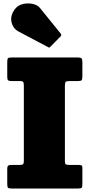

<svg xmlns="http://www.w3.org/2000/svg" viewBox="-20 -1079 512 1099"><path d="M351.5 -589V-157Q351.5 -141 356.8 -138Q362 -135 378.5 -135H427.5Q439.5 -135 445.5 -132.8Q451.5 -130.5 451.5 -118V-25Q451.5 -8 447.2 -4Q443 0 426.5 0H46.5Q29 0 25.2 -5.2Q21.5 -10.5 21.5 -28V-110.5Q21.5 -127.5 27.2 -131.2Q33 -135 49 -135H93Q107 -135 111.8 -139Q116.5 -143 116.5 -158.5V-588Q116.5 -604 113.2 -609.5Q110 -615 94 -615H48Q32.5 -615 27 -618.8Q21.5 -622.5 21.5 -639V-721.5Q21.5 -739.5 25 -744.8Q28.5 -750 46.5 -750H424.5Q442.5 -750 447 -744.5Q451.5 -739 451.5 -722V-642Q451.5 -624 446.8 -619.5Q442 -615 425 -615H376.5Q360 -615 355.8 -610Q351.5 -605 351.5 -589ZM254.5 -809.5 86.5 -898.5Q53 -916.5 45.5 -954.8Q38 -993 68 -1030Q84.5 -1050 112.5 -1056.2Q140.5 -1062.5 167.8 -1056.5Q195 -1050.5 209 -1033L326 -888.5Q335 -879.5 326.5 -870.5L269.5 -812.5Q265.5 -808 262.8 -807Q260 -806 254.5 -809.5Z"/></svg>

Font: Besley* Narrow Fatface
Style: Regular
Weight: 900
Width: 4
Designer: Owen Earl
Foundry: indestructible type*
Version: Version 3.000; ttfautohint (v1.8.3)